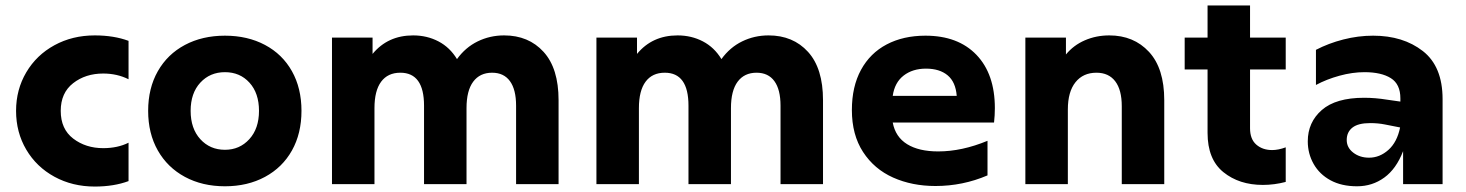

<svg xmlns="http://www.w3.org/2000/svg" viewBox="-20 -676 5383 705"><path d="M39 -269Q39 -347 76.5 -410.5Q114 -474 180 -510Q246 -546 328 -546Q398 -546 452 -526V-385Q410 -406 359 -406Q294 -406 248.5 -370.5Q203 -335 203 -269Q203 -202 249 -167Q295 -132 359 -132Q412 -132 452 -152V-11Q398 9 328 9Q246 9 180 -27Q114 -63 76.5 -126.5Q39 -190 39 -269Z M524 -269Q524 -352 559.5 -414.5Q595 -477 659 -511Q723 -545 806 -545Q889 -545 953 -511Q1017 -477 1052 -414.5Q1087 -352 1087 -269Q1087 -186 1052 -123.5Q1017 -61 953 -26.5Q889 8 806 8Q723 8 659 -26.5Q595 -61 559.5 -123.5Q524 -186 524 -269ZM931 -269Q931 -334 896 -372.5Q861 -411 806 -411Q751 -411 715.5 -372.5Q680 -334 680 -269Q680 -204 715.5 -165Q751 -126 806 -126Q860 -126 895.5 -165Q931 -204 931 -269Z M2031 -308V0H1875V-288Q1875 -347 1852.5 -378Q1830 -409 1787 -409Q1742 -409 1717.5 -376Q1693 -343 1693 -279V0H1537V-288Q1537 -409 1450 -409Q1404 -409 1379.5 -376Q1355 -343 1355 -279V0H1199V-538H1348V-478Q1404 -546 1497 -546Q1548 -546 1590 -524Q1632 -502 1658 -459Q1689 -502 1734 -524Q1779 -546 1831 -546Q1921 -546 1976 -485.5Q2031 -425 2031 -308Z M3002 -308V0H2846V-288Q2846 -347 2823.5 -378Q2801 -409 2758 -409Q2713 -409 2688.5 -376Q2664 -343 2664 -279V0H2508V-288Q2508 -409 2421 -409Q2375 -409 2350.5 -376Q2326 -343 2326 -279V0H2170V-538H2319V-478Q2375 -546 2468 -546Q2519 -546 2561 -524Q2603 -502 2629 -459Q2660 -502 2705 -524Q2750 -546 2802 -546Q2892 -546 2947 -485.5Q3002 -425 3002 -308Z M3108 -272Q3108 -358 3141.5 -419.5Q3175 -481 3236 -513Q3297 -545 3378 -545Q3498 -545 3565.5 -474.5Q3633 -404 3633 -279Q3633 -253 3630 -226H3258Q3268 -173 3311 -146.5Q3354 -120 3425 -120Q3512 -120 3606 -159V-32Q3515 7 3415 7Q3329 7 3259.5 -24Q3190 -55 3149 -118Q3108 -181 3108 -272ZM3380 -424Q3331 -424 3298 -398.5Q3265 -373 3258 -324H3493Q3489 -375 3459.5 -399.5Q3430 -424 3380 -424Z M3745 -538H3894V-476Q3922 -510 3963.5 -528Q4005 -546 4053 -546Q4143 -546 4199 -485.5Q4255 -425 4255 -308V0H4099V-286Q4099 -346 4075 -377.5Q4051 -409 4006 -409Q3957 -409 3929 -374Q3901 -339 3901 -274V0H3745Z M4330 -538H4414V-656H4570V-538H4701V-421H4570V-205Q4570 -165 4593 -145Q4616 -125 4651 -125Q4674 -125 4701 -135V-8Q4659 3 4617 3Q4530 3 4472 -44Q4414 -91 4414 -188V-421H4330Z M5132 -121Q5107 -56 5063 -24Q5019 8 4963 8Q4906 8 4865.5 -14Q4825 -36 4803.5 -74Q4782 -112 4782 -157Q4782 -227 4833.5 -272Q4885 -317 4989 -317Q5030 -317 5073 -310L5122 -303V-315Q5122 -367 5087 -389Q5052 -411 4990 -411Q4946 -411 4898.5 -398Q4851 -385 4812 -364V-493Q4858 -517 4912.5 -531Q4967 -545 5022 -545Q5132 -545 5204.5 -488.5Q5277 -432 5277 -312V0H5132ZM5007 -97Q5046 -97 5078 -125.5Q5110 -154 5121 -208L5065 -219Q5040 -224 5011 -224Q4967 -224 4946 -207.5Q4925 -191 4925 -162Q4925 -134 4949 -115.5Q4973 -97 5007 -97Z"/></svg>

Font: Chess Sans
Style: Bold
Weight: 700
Designer: Wolf Bōese
Foundry: Wolf Bōese
Version: Version 7.223